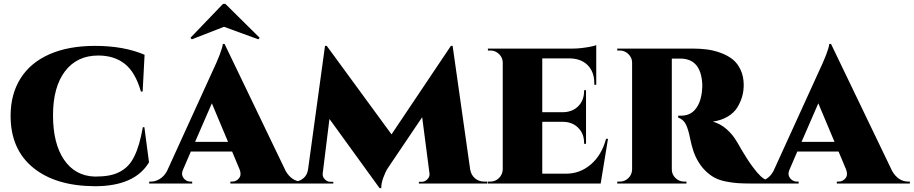

<svg xmlns="http://www.w3.org/2000/svg" viewBox="-20 -952 4740 996"><path d="M721 -292H729L753 -110Q679 14 472 14Q268 13 151.5 -82.5Q35 -178 35 -351Q35 -464 87 -546Q139 -628 237.5 -671Q336 -714 473 -714Q622 -714 730 -668L720 -477H711Q682 -578 627 -621Q572 -664 490 -664Q379 -664 317 -582Q255 -500 255 -354Q255 -207 312.5 -123Q370 -39 472 -36Q513 -36 544 -41.5Q575 -47 600 -60Q625 -73 643.5 -92Q662 -111 676.5 -140.5Q691 -170 701.5 -206Q712 -242 721 -292Z M1137 -932 968 -756 975 -748 1142 -813 1320 -748 1327 -756 1149 -932ZM1145 -724 1462 -65Q1494 -10 1546 -10H1554V0H1175V-10H1184Q1206 -10 1220 -27.5Q1234 -45 1223 -73L1184 -166H970L930 -73Q921 -53 926.5 -39Q932 -25 943.5 -17.5Q955 -10 968 -10H977V0H754V-10H763Q786 -10 808.5 -23.5Q831 -37 846 -64L1079 -575Q1132 -687 1136 -724ZM992 -216H1163L1079 -416Z M2328 -714 2419 -73Q2424 -44 2444 -27Q2464 -10 2492 -10H2508V0H2153V-9H2169Q2185 -9 2197.5 -22.5Q2210 -36 2208 -52L2170 -344L2000 -92Q1995 -85 1987.5 -73Q1980 -61 1968.5 -30.5Q1957 0 1958 24H1949L1689 -335L1654 -52Q1652 -36 1664.5 -22.5Q1677 -9 1693 -9H1709V0H1489V-10H1505Q1533 -10 1553.5 -27Q1574 -44 1578 -73L1666 -714H1675L2011 -255L2319 -714Z M3124 -232H3134L3096 0H2511V-10H2524Q2550 -10 2568.5 -28.5Q2587 -47 2588 -73V-627Q2588 -638 2584.5 -647.5Q2581 -657 2575 -664.5Q2569 -672 2561 -678Q2553 -684 2543.5 -687Q2534 -690 2524 -690H2511V-700H2954Q2974 -700 2999 -703Q3024 -706 3044 -710Q3064 -714 3073 -718V-512H3063V-520Q3063 -559 3048 -587.5Q3033 -616 3005 -632Q2977 -648 2938 -649H2793V-370H2902Q2950 -371 2980 -401.5Q3010 -432 3010 -480V-484H3020V-206H3010V-211Q3010 -258 2980 -288.5Q2950 -319 2903 -320H2793V-51H2916Q2989 -51 3045 -99Q3101 -147 3124 -232Z M3182 -700H3573Q3612 -700 3647 -695.5Q3682 -691 3718 -678Q3754 -665 3780 -644.5Q3806 -624 3822 -589.5Q3838 -555 3838 -511Q3838 -480 3830 -451.5Q3822 -423 3805 -395Q3788 -367 3755.5 -347.5Q3723 -328 3678 -321Q3717 -310 3748.5 -282.5Q3780 -255 3800 -221Q3801 -220 3810.5 -203.5Q3820 -187 3830.5 -169Q3841 -151 3856.5 -127Q3872 -103 3885 -86Q3908 -55 3925 -39Q3942 -23 3959 -17Q3976 -11 4001 -10V0H3876Q3835 0 3806.5 -2Q3778 -4 3745.5 -10.5Q3713 -17 3689.5 -29Q3666 -41 3643 -62.5Q3620 -84 3602 -114Q3586 -141 3576.5 -170Q3567 -199 3560.5 -231Q3554 -263 3550 -275Q3545 -292 3539 -304.5Q3533 -317 3526 -324Q3519 -331 3512.5 -335Q3506 -339 3498 -342V-352H3514Q3542 -352 3563.5 -364.5Q3585 -377 3600.5 -405Q3616 -433 3621 -475Q3624 -504 3623 -516Q3616 -648 3509 -648H3465V-73Q3465 -47 3484 -28.5Q3503 -10 3529 -10H3541V0H3182V-10H3195Q3221 -10 3239.5 -28Q3258 -46 3259 -72V-627Q3259 -644 3250 -658.5Q3241 -673 3226.5 -681.5Q3212 -690 3195 -690H3182Z M4291 -724 4608 -65Q4640 -10 4692 -10H4700V0H4321V-10H4330Q4352 -10 4366 -27.5Q4380 -45 4369 -73L4330 -166H4116L4076 -73Q4067 -53 4072.5 -39Q4078 -25 4089.5 -17.5Q4101 -10 4114 -10H4123V0H3900V-10H3909Q3932 -10 3954.5 -23.5Q3977 -37 3992 -64L4225 -575Q4278 -687 4282 -724ZM4138 -216H4309L4225 -416Z"/></svg>

Font: Cinzel Decorative Black
Style: Regular
Weight: 900
Designer: Natanael Gama
Version: Version 1.001;PS 001.001;hotconv 1.0.56;makeotf.lib2.0.21325